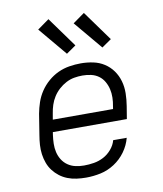

<svg xmlns="http://www.w3.org/2000/svg" viewBox="-85 -829 771 907"><g transform="rotate(-10 300.0 -376.0)"><path d="M255 8Q232 8 209.5 5Q187 2 166.5 -6Q146 -14 129 -27Q112 -40 99 -57Q86 -74 78.5 -94.5Q71 -115 68 -137Q65 -159 66.5 -182Q68 -205 72 -228L88 -328Q93 -355 102 -381.5Q111 -408 127 -432Q143 -456 165.5 -475.5Q188 -495 214 -507Q240 -519 268 -523.5Q296 -528 323 -528Q353 -528 382 -522Q411 -516 435 -500.5Q459 -485 475.5 -462Q492 -439 500 -411Q508 -383 507.5 -352.5Q507 -322 502 -292L492 -231H137L135 -218Q132 -197 131.5 -176Q131 -155 135.5 -135.5Q140 -116 150.5 -99Q161 -82 177.5 -70.5Q194 -59 214 -54.5Q234 -50 255 -50Q279 -50 303 -54Q327 -58 349 -69.5Q371 -81 388 -101Q405 -121 411 -144H476Q467 -109 445 -78.5Q423 -48 391.5 -27.5Q360 -7 325 0.5Q290 8 255 8ZM147 -289H436L438 -302Q442 -322 442.5 -343Q443 -364 438.5 -383.5Q434 -403 424 -420.5Q414 -438 398 -449.5Q382 -461 362 -465.5Q342 -470 321 -470Q301 -470 281 -466.5Q261 -463 242 -453Q223 -443 207 -428.5Q191 -414 179.5 -396Q168 -378 161.5 -358Q155 -338 152 -318ZM437 -584 323 -720 379 -760 483 -616ZM267 -584 153 -720 209 -760 313 -616Z"/></g></svg>

Font: Iosevka Etoile Light Oblique
Style: Regular
Weight: 300
Italic angle: -9°
Designer: Belleve Invis
Foundry: Belleve Invis
Version: Version 15.5.2; ttfautohint (v1.8.4)